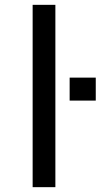

<svg xmlns="http://www.w3.org/2000/svg" viewBox="-20 -774 438 794"><path d="M268 -358V-453H376V-358ZM115 0V-754H209V0Z"/></svg>

Font: Ruda Medium
Style: Regular
Weight: 500
Version: Version 2.001